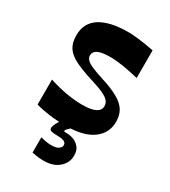

<svg xmlns="http://www.w3.org/2000/svg" viewBox="-175 -591 778 879"><g transform="rotate(30 214.5 -152.0)"><path d="M46 -9V-141Q96 -125 140 -117.5Q184 -110 222 -110Q269 -110 292 -121.5Q315 -133 315 -155Q315 -170 306 -181.5Q297 -193 274.5 -204Q252 -215 210 -228Q148 -247 110.5 -265.5Q73 -284 57 -309Q41 -334 41 -373Q41 -438 92.5 -471Q144 -504 241 -504Q260 -504 284 -501.5Q308 -499 333 -495Q358 -491 378 -487V-341Q332 -352 295 -358Q258 -364 226 -364Q182 -364 161.5 -354Q141 -344 141 -324Q141 -305 163 -291.5Q185 -278 242 -260Q300 -242 334.5 -222Q369 -202 383 -177.5Q397 -153 397 -120Q397 -60 348.5 -24.5Q300 11 208 11Q157 11 117 5.5Q77 0 46 -9ZM136 193V112Q154 117 167 119Q180 121 193 121Q220 121 231.5 112Q243 103 243 93Q243 79 230 74Q217 69 192 69Q174 69 163.5 66Q153 63 153 53Q153 43 159.5 30.5Q166 18 176 0H242Q224 17 218 23.5Q212 30 212 33Q212 37 216 37.5Q220 38 230 38Q237 38 248 40Q259 42 269 47Q283 53 295.5 68Q308 83 308 111Q308 147 279 173.5Q250 200 199 200Q184 200 170 198.5Q156 197 136 193Z"/></g></svg>

Font: Ojuju ExtraLight
Style: Bold
Weight: 700
Version: Version 1.000